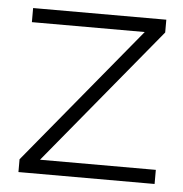

<svg xmlns="http://www.w3.org/2000/svg" viewBox="-43 -541 557 583"><g transform="rotate(5 236.0 -250.0)"><path d="M34 0V-39L379 -457H35V-500H441V-461L96 -43H449V0Z"/></g></svg>

Font: Prodigy Sans Light
Style: Regular
Weight: 300
Designer: Wei Huang
Foundry: Wei Huang
Version: Version 1.003; ttfautohint (v1.8.3)